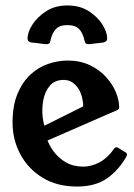

<svg xmlns="http://www.w3.org/2000/svg" viewBox="-20 -673 493 704"><path d="M443 -98Q415 -49 372.5 -19Q330 11 262 11Q189 11 136 -21.5Q83 -54 54.5 -107.5Q26 -161 26 -224Q26 -285 44 -328.5Q62 -372 91 -399Q120 -426 156 -438.5Q192 -451 228 -451Q274 -451 309.5 -434Q345 -417 369 -390.5Q393 -364 405 -334.5Q417 -305 417 -280Q417 -278 416.5 -276Q416 -274 414 -272Q412 -270 409 -269L102 -135L93 -187L341 -311L275 -225Q289 -268 283.5 -303Q278 -338 259 -359Q240 -380 214 -380Q180 -380 162 -358Q144 -336 138.5 -304.5Q133 -273 136.5 -243.5Q140 -214 148 -200L150 -170Q158 -143 176.5 -118Q195 -93 222 -77.5Q249 -62 286 -62Q315 -62 345 -78Q375 -94 397 -126Q404 -137 413 -131L441 -114Q449 -109 443 -98ZM227 -653Q273 -653 305.5 -632Q338 -611 355.5 -583Q373 -555 373 -532Q373 -525 368.5 -521.5Q364 -518 358 -517Q345 -516 328 -513.5Q311 -511 304 -511Q298 -511 294.5 -514Q291 -517 290 -524Q284 -552 270 -566.5Q256 -581 227 -581Q199 -581 185 -566.5Q171 -552 165 -524Q164 -517 160.5 -514Q157 -511 151 -511Q144 -511 127 -513.5Q110 -516 96 -517Q81 -519 81 -532Q81 -555 99 -583Q117 -611 149.5 -632Q182 -653 227 -653Z"/></svg>

Font: Young Serif Light
Style: Regular
Weight: 300
Designer: Bastien Sozeau
Foundry: NBR — Bastien Sozeau
Version: Version 5.001